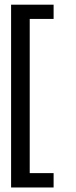

<svg xmlns="http://www.w3.org/2000/svg" viewBox="-20 -684 332 836"><path d="M28.3 132.3V-663.6H213.4V-601.6H109.4V69.8H213.4V132.3Z"/></svg>

Font: GanjNamehSans
Style: Regular
Weight: 400
Designer: Mohammad Saleh Souzanchi
Foundry: http://font-store.ir
Version: Version:0.0.4;RFB:1.2.5;Building:2016-12-11 09:43:53.670092